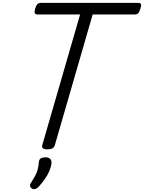

<svg xmlns="http://www.w3.org/2000/svg" viewBox="-20 -1018 996 1328"><path d="M308 15Q265 15 272 -13L534 -918H240Q225 -918 221 -927Q217 -936 223 -958Q230 -981 239 -989.5Q248 -998 263 -998H936Q951 -998 955 -989.5Q959 -981 951 -958Q945 -936 936.5 -927Q928 -918 913 -918H621L359 -13Q355 1 342.5 8Q330 15 308 15ZM202 287Q190 279 188 268.5Q186 258 195 246Q212 219 223.5 197.5Q235 176 241 153Q247 130 249 101Q251 84 262.5 77Q274 70 293 70Q316 70 327 81Q338 92 336 111Q334 135 322 163.5Q310 192 291 219Q272 246 250 271Q238 284 226 288.5Q214 293 202 287Z"/></svg>

Font: Playwrite AU QLD
Style: Regular
Weight: 400
Designer: Veronika Burian, José Scaglione
Foundry: TypeTogether
Version: Version 1.002